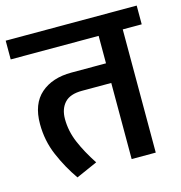

<svg xmlns="http://www.w3.org/2000/svg" viewBox="-109 -725 785 831"><g transform="rotate(-15 283.5 -310.0)"><path d="M253 -341Q199 -341 174.5 -314Q150 -287 150 -242Q150 -188 172 -136Q194 -84 232 -26L137 16Q97 -41 68.5 -107.5Q40 -174 40 -249Q40 -339 91.5 -384Q143 -429 229 -429H384V-552H-10V-636H577V-552H492V0H384V-341Z"/></g></svg>

Font: Mukta SemiBold
Style: Regular
Weight: 600
Designer: Girish Dalvi and Yashodeep Gholap
Foundry: Ek Type
Version: Version 2.538;PS 1.002;hotconv 16.6.51;makeotf.lib2.5.65220;